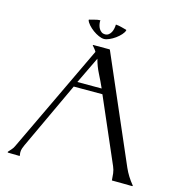

<svg xmlns="http://www.w3.org/2000/svg" viewBox="-106 -801 833 894"><g transform="rotate(15 311.0 -354.0)"><path d="M12.2 -1 10.7 -2V-4.9Q17.6 -12.7 24.9 -20.8Q32.2 -28.8 36.6 -38.6L284.2 -559.6Q280.3 -566.9 274.9 -573.2Q269.5 -579.6 264.2 -585.9V-586.4L265.6 -587.9H344.7L346.7 -586.4L567.4 -76.7Q584.5 -38.1 612.8 -3.9L613.8 -1Q613.3 -1 612.3 -0.5Q611.3 0 610.8 0Q585.9 0 562 -0.7Q538.1 -1.5 513.2 -1Q512.2 -18.1 510.3 -34.4Q508.3 -50.8 501.5 -66.4L366.7 -377.4H228.5L77.6 -54.2Q73.7 -45.9 70.6 -36.9Q67.4 -27.8 67.4 -18.1Q67.4 -14.2 67.9 -10.5Q68.4 -6.8 69.3 -2.9L68.8 -1L67.9 0ZM356.4 -402.3Q342.3 -434.1 326.2 -465.6Q310.1 -497.1 301.3 -531.2L239.3 -402.3ZM344.2 -707Q357.4 -706.1 370.4 -702.6Q383.3 -699.2 396 -695.8L397 -693.8Q394.5 -683.6 384 -671.9Q373.5 -660.2 359.9 -650.4Q346.2 -640.6 331.8 -634.3Q317.4 -627.9 306.6 -627.9Q295.4 -627.9 281 -634.3Q266.6 -640.6 252.9 -650.6Q239.3 -660.6 228.8 -672.4Q218.3 -684.1 215.3 -694.8L216.3 -696.8Q228 -699.2 242.2 -703.4Q256.3 -707.5 267.6 -707.5L268.6 -707Q268.6 -706.1 268.3 -704.6Q268.1 -703.1 268.1 -702.1Q268.1 -693.8 270.3 -684.6Q272.5 -675.3 277.1 -667.7Q281.7 -660.2 288.8 -655Q295.9 -649.9 305.7 -649.9Q315.9 -649.9 323.2 -655.5Q330.6 -661.1 335 -669.7Q339.4 -678.2 341.3 -688.2Q343.3 -698.2 343.3 -706.5Z"/></g></svg>

Font: CAT Linz
Style: Regular
Weight: 400
Designer: Peter Wiegel
Foundry: Peter Wiegel
Version: Version 1.08